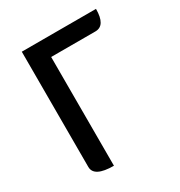

<svg xmlns="http://www.w3.org/2000/svg" viewBox="-173 -857 916 977"><g transform="rotate(-30 284.5 -368.5)"><path d="M213 0Q97 0 97 -60V-737H533Q533 -639 473 -639H213V0Z"/></g></svg>

Font: Swei Half Moon CJK TC
Style: Medium
Weight: 500
Version: Version 2.125